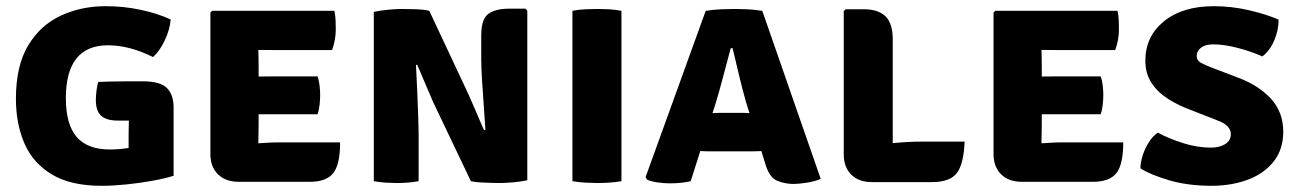

<svg xmlns="http://www.w3.org/2000/svg" viewBox="-20 -586 4196 621"><path d="M396 -146Q396 -171 397 -196Q388 -196 378.8 -196Q369.5 -196 361 -196Q324 -196 307 -211.8Q290 -227.5 290 -262Q290 -275.5 292.2 -293.5Q294.5 -311.5 298 -321Q334 -322.5 369.5 -322.8Q405 -323 441.5 -323Q499 -323 520.2 -301Q541.5 -279 541.5 -238.5V-17.5Q515 -9 474 -1.5Q433 6 389 10.5Q345 15 309 15Q209.5 15 148.2 -21.5Q87 -58 59.2 -121.8Q31.5 -185.5 31.5 -266.5Q31.5 -373.5 71.2 -439.2Q111 -505 177 -535.5Q243 -566 321.5 -566Q380.5 -566 435.2 -554.2Q490 -542.5 532 -523Q529.5 -490.5 512.8 -455.2Q496 -420 475 -401.5Q398.5 -439.5 329.5 -439.5Q193 -439.5 193 -268.5Q193 -183.5 228 -143Q263 -102.5 335.5 -102.5Q350.5 -102.5 366 -103.8Q381.5 -105 396 -107.5Z M1080 -125.5Q1080 -54 1057.8 -26Q1035.5 2 982.5 2H752Q709.5 2 685 -22.2Q660.5 -46.5 660.5 -87.5V-545.5L666 -551H1061.5Q1065 -534 1065.5 -518.5Q1066 -503 1066 -489Q1066 -475.5 1063.2 -458.5Q1060.5 -441.5 1054 -424H879Q858 -424 815.5 -424.5Q816 -409 816.2 -398Q816.5 -387 816.5 -371.5V-338.5Q858 -339 879 -339H1007Q1012 -325.5 1013.8 -308.2Q1015.5 -291 1015.5 -279Q1015.5 -265 1013.8 -247.8Q1012 -230.5 1007 -216.5H879Q869.5 -216.5 852.5 -216.5Q835.5 -216.5 816.5 -216.5V-184Q816.5 -165.5 816 -153.5Q815.5 -141.5 815.5 -123.5V-122.5Q833 -123.5 848 -124.5Q863 -125.5 884.5 -125.5Z M1383 -251.5Q1379.5 -259.5 1372 -276.8Q1364.5 -294 1356 -314Q1347.5 -334 1340.2 -351.5Q1333 -369 1329 -377L1325.5 -375.5Q1327.5 -336 1329.5 -290.2Q1331.5 -244.5 1332.8 -206.8Q1334 -169 1334 -152V0Q1314.5 3.5 1296.5 4.8Q1278.5 6 1263 6Q1249 6 1228.2 4.8Q1207.5 3.5 1189 0V-547.5Q1207.5 -552 1235 -554.5Q1262.5 -557 1277.5 -557Q1293 -557 1321.5 -556.2Q1350 -555.5 1368.5 -551L1486 -300.5Q1489.5 -293.5 1497.8 -275Q1506 -256.5 1515.5 -234.5Q1525 -212.5 1533.2 -193.2Q1541.5 -174 1545.5 -165L1550 -166Q1548 -199 1544.8 -243Q1541.5 -287 1539 -328Q1536.5 -369 1536.5 -393.5V-471.5Q1536.5 -524.5 1559.5 -541.2Q1582.5 -558 1628 -558H1679.5L1685.5 -551V-3Q1666 1.5 1638.5 3.8Q1611 6 1596.5 6Q1586.5 6 1569 5.5Q1551.5 5 1533.2 4Q1515 3 1503 0Z M1831.5 -551Q1850.5 -555 1874.5 -556Q1898.5 -557 1912.5 -557Q1927.5 -557 1948.8 -556Q1970 -555 1990 -551V0Q1970 3.5 1948.8 4.8Q1927.5 6 1912.5 6Q1898.5 6 1874.5 4.8Q1850.5 3.5 1831.5 0Z M2275.5 -96.5Q2267.5 -96.5 2260 -96.8Q2252.5 -97 2245 -97.5L2214 0Q2199.5 3.5 2182.5 5.2Q2165.5 7 2147 7Q2127 7 2106.8 4Q2086.5 1 2073.5 -4.5L2068 -13L2262.5 -551Q2288.5 -555 2312.8 -556Q2337 -557 2357 -557Q2375.5 -557 2397 -556Q2418.5 -555 2445.5 -551L2634.5 -7.5Q2617 0.5 2590 4.8Q2563 9 2546.5 9Q2519 9 2493.5 -1.5Q2468 -12 2455 -57L2442.5 -97.5Q2434.5 -97 2427 -96.8Q2419.5 -96.5 2411 -96.5ZM2295.5 -254.5 2284.5 -220Q2292 -220.5 2299.5 -220.8Q2307 -221 2315 -221H2377.5Q2385 -221 2391.2 -220.8Q2397.5 -220.5 2404 -220L2393.5 -254Q2382 -293.5 2370.5 -342Q2359 -390.5 2349.5 -430H2343.5Q2333 -392 2320.2 -343Q2307.5 -294 2295.5 -254.5Z M3100 -128Q3097 -55 3074.5 -26Q3052 3 2994.5 3H2800.5Q2757.5 3 2733.2 -21.2Q2709 -45.5 2709 -86.5V-550L2715 -556H2775Q2820.5 -556 2844 -533.2Q2867.5 -510.5 2867.5 -457.5V-123Q2919 -128 2960 -128Z M3613 -125.5Q3613 -54 3590.8 -26Q3568.5 2 3515.5 2H3285Q3242.5 2 3218 -22.2Q3193.5 -46.5 3193.5 -87.5V-545.5L3199 -551H3594.5Q3598 -534 3598.5 -518.5Q3599 -503 3599 -489Q3599 -475.5 3596.2 -458.5Q3593.5 -441.5 3587 -424H3412Q3391 -424 3348.5 -424.5Q3349 -409 3349.2 -398Q3349.5 -387 3349.5 -371.5V-338.5Q3391 -339 3412 -339H3540Q3545 -325.5 3546.8 -308.2Q3548.5 -291 3548.5 -279Q3548.5 -265 3546.8 -247.8Q3545 -230.5 3540 -216.5H3412Q3402.5 -216.5 3385.5 -216.5Q3368.5 -216.5 3349.5 -216.5V-184Q3349.5 -165.5 3349 -153.5Q3348.5 -141.5 3348.5 -123.5V-122.5Q3366 -123.5 3381 -124.5Q3396 -125.5 3417.5 -125.5Z M3668.5 -41.5Q3668.5 -60.5 3676 -83.8Q3683.5 -107 3696.5 -127Q3709.5 -147 3725 -157Q3762 -137 3807.5 -122.8Q3853 -108.5 3896.5 -108.5Q3924.5 -108.5 3942.8 -120Q3961 -131.5 3961 -152.5Q3961 -166 3950.5 -177.2Q3940 -188.5 3914 -198L3831 -230.5Q3792.5 -244.5 3759 -265.5Q3725.5 -286.5 3705 -317Q3684.5 -347.5 3684.5 -390Q3684.5 -468 3744.5 -517Q3804.5 -566 3906 -566Q3963.5 -566 4020.2 -552.8Q4077 -539.5 4115.5 -522.5Q4115.5 -488.5 4101.5 -455.5Q4087.5 -422.5 4063 -403.5Q4026 -420 3982.5 -431.2Q3939 -442.5 3904 -442.5Q3878 -442.5 3864.2 -431.5Q3850.5 -420.5 3850.5 -405Q3850.5 -390.5 3864 -383Q3877.5 -375.5 3897.5 -368L3980 -336.5Q4049 -311.5 4089.8 -267.8Q4130.5 -224 4130.5 -160Q4130.5 -103.5 4100.2 -64.5Q4070 -25.5 4017.8 -5.5Q3965.5 14.5 3900 15Q3822 15 3761.2 -3Q3700.5 -21 3668.5 -41.5Z"/></svg>

Font: Signika SC
Style: Bold
Weight: 700
Designer: Anna Giedryś
Foundry: Anna Giedryś
Version: Version 2.000; ttfautohint (v1.8.3) -l 8 -r 50 -G 200 -x 9 -